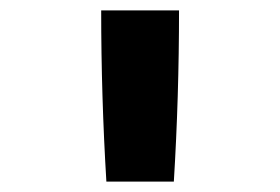

<svg xmlns="http://www.w3.org/2000/svg" viewBox="-20 -792 540 370"><path d="M315 -442H185Q180 -524 177.5 -606.5Q175 -689 175 -772H325Q325 -689 322.5 -606.5Q320 -524 315 -442Z"/></svg>

Font: Iosevka Term Curly Heavy
Style: Regular
Weight: 900
Designer: Belleve Invis
Foundry: Belleve Invis
Version: Version 32.3.0